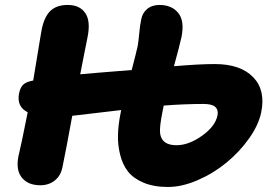

<svg xmlns="http://www.w3.org/2000/svg" viewBox="-20 -742 1083 768"><path d="M141.1 -1Q89.4 -1 64.9 -34.7Q40.5 -68.4 57.1 -131.8Q63.5 -155.8 90.8 -293Q45.9 -315.4 56.2 -368.2Q60.1 -388.2 69.6 -399.9Q79.1 -411.6 100.1 -417Q107.9 -418.9 112.8 -419.9Q119.1 -457 127.2 -506.8Q135.3 -556.6 140.1 -585.2Q145 -613.8 147 -625Q157.7 -676.3 182.4 -699.2Q207 -722.2 251 -722.2Q298.8 -722.2 321 -689.9Q343.3 -657.7 330.1 -592.8Q328.1 -582 317.1 -527.8Q306.2 -473.6 300.8 -444.8Q345.7 -449.2 506.8 -461.9Q527.8 -543 530.8 -558.1Q533.7 -573.7 536.9 -608.2Q540 -642.6 544.9 -664.1Q549.3 -689.9 568.6 -706.1Q587.9 -722.2 618.2 -722.2Q666.5 -722.2 692.6 -690.7Q718.8 -659.2 706.1 -594.2Q697.8 -557.1 675.8 -477.1Q776.9 -485.8 838.9 -485.8Q941.4 -485.8 992.2 -433.8Q1043 -381.8 1024.9 -293Q1014.6 -242.2 976.3 -188.2Q938 -134.3 886 -91.6Q834 -48.8 771 -21.5Q708 5.9 651.9 5.9Q594.2 5.9 553.2 -11.7Q512.2 -29.3 491 -57.1Q469.7 -85 460.2 -124.5Q450.7 -164.1 451.9 -203.4Q453.1 -242.7 461.9 -287.1L464.8 -301.8Q307.1 -282.7 269 -278.8Q243.7 -139.6 230 -74.2Q223.6 -40 199.7 -20.5Q175.8 -1 141.1 -1ZM631.8 -304.2Q631.3 -301.3 629.9 -294.9Q617.2 -231.9 620.6 -207.5Q627.4 -161.1 686 -161.1Q734.9 -161.1 788.1 -199Q841.3 -236.8 850.1 -280.8Q854 -302.2 841.3 -314.2Q828.6 -326.2 793.9 -326.2Q720.7 -326.2 634.8 -319.8Q634.3 -317.4 633.3 -312Q632.3 -306.6 631.8 -304.2Z"/></svg>

Font: Shantell Sans Bouncy
Style: Italic
Weight: 800
Italic angle: -11.31°
Designer: Stephen Nixon, Anya Danilova, Shantell Martin
Foundry: Arrow Type
Version: Version 1.006;[9816181b4]